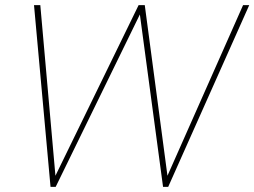

<svg xmlns="http://www.w3.org/2000/svg" viewBox="-20 -724 986 744"><path d="M175.8 0 111.8 -704.1H136.2L194.8 -43L517.1 -704.1H541L628.9 -43L921.9 -704.1H945.8L631.8 0H611.8L522 -668L195.8 0Z"/></svg>

Font: SVN-Poppins Thin
Style: Italic
Weight: 100
Italic angle: -10°
Designer: Ninad Kale (Devanagari), Jonny Pinhorn (Latin)
Foundry: Indian Type Foundry
Version: Version 3.002 2017